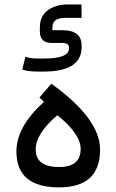

<svg xmlns="http://www.w3.org/2000/svg" viewBox="-20 -832 514 852"><path d="M92.8 -580.5Q110.8 -572.3 149.2 -572.3H175.9Q286.2 -572.3 286.2 -617.4V-620.5Q286.2 -641.5 256.4 -641.5H209.2Q156.9 -641.5 156.9 -692.3V-711.8Q156.9 -779.5 225.1 -803.6Q249.2 -812.3 282.6 -812.3H341.5L342.1 -752.8H339.5H270.3Q213.8 -752.8 212.8 -713.3V-697.9H256.9Q342.1 -697.9 342.1 -630.8V-622.6Q342.1 -514.4 173.3 -514.4H148.7Q104.1 -514.4 79 -523.1ZM233.8 -320Q138.5 -239.5 138.5 -168.7Q138.5 -90.8 242.1 -90.8Q337.9 -90.8 337.9 -170.8Q337.9 -237.4 235.4 -320L234.9 -320.5ZM52.8 -160Q52.8 -269.2 174.4 -379.5L174.9 -380.5L174.4 -381L154.9 -399L207.7 -460.5Q424.6 -305.1 424.1 -167.7Q424.1 0 241 -0.5Q52.8 -1 52.8 -160Z"/></svg>

Font: Fira Code
Style: Regular
Weight: 400
Designer: Carrois Corporate, Edenspiekermann AG, Nikita Prokopov
Foundry: Carrois Corporate, Edenspiekermann AG, Nikita Prokopov
Version: Version 5.002